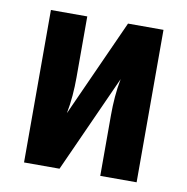

<svg xmlns="http://www.w3.org/2000/svg" viewBox="-65 -583 629 645"><g transform="rotate(10 250.0 -260.0)"><path d="M58 0V-520H182V-312Q182 -281 179.5 -250Q177 -219 171 -188L321 -520H442V0H318V-208Q318 -239 320.5 -270Q323 -301 329 -332L179 0Z"/></g></svg>

Font: Iosevka Extrabold
Style: Regular
Weight: 800
Monospace: yes
Designer: Belleve Invis
Foundry: Belleve Invis
Version: Version 32.5.0; ttfautohint (v1.8.4)